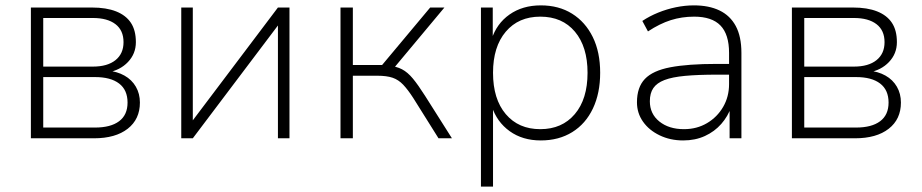

<svg xmlns="http://www.w3.org/2000/svg" viewBox="-20 -515 3434 715"><path d="M95 0V-487H322Q376 -487 412.5 -472.5Q449 -458 467.5 -430Q486 -402 486 -358Q486 -315 456.5 -284Q427 -253 380 -245V-252Q416 -249 443.5 -233.5Q471 -218 486 -192Q501 -166 501 -133Q501 -71 455.5 -35.5Q410 0 330 0ZM141 -40H334Q392 -40 423.5 -63.5Q455 -87 455 -133Q455 -180 423.5 -204Q392 -228 334 -228H141ZM141 -267H326Q380 -267 410 -291Q440 -315 440 -358Q440 -402 410 -425Q380 -448 326 -448H141Z M655 0V-487H698V-47H683L1015 -487H1058V0H1015V-440H1030L698 0Z M1248 0V-487H1294V-273H1403L1582 -487H1635L1443 -257L1425 -271Q1456 -268 1477 -257Q1498 -246 1517.5 -222.5Q1537 -199 1563 -158L1663 0H1613L1519 -150Q1499 -181 1481.5 -199.5Q1464 -218 1442 -225.5Q1420 -233 1385 -233H1294V0Z M1771 180V-487H1815V-367H1810Q1829 -427 1877.5 -461Q1926 -495 1994 -495Q2061 -495 2110.5 -464Q2160 -433 2187.5 -377Q2215 -321 2215 -244Q2215 -168 2188 -111Q2161 -54 2111 -23Q2061 8 1994 8Q1926 8 1878 -26.5Q1830 -61 1811 -120H1816V180ZM1992 -34Q2073 -34 2120.5 -90Q2168 -146 2168 -244Q2168 -341 2121 -397Q2074 -453 1992 -453Q1911 -453 1863.5 -397Q1816 -341 1816 -244Q1816 -146 1863.5 -90Q1911 -34 1992 -34Z M2524 8Q2476 8 2436.5 -11Q2397 -30 2374.5 -62Q2352 -94 2352 -134Q2352 -190 2381.5 -221Q2411 -252 2476.5 -264.5Q2542 -277 2649 -277H2707V-237H2651Q2580 -237 2531.5 -232.5Q2483 -228 2454.5 -217Q2426 -206 2413 -187Q2400 -168 2400 -138Q2400 -91 2435.5 -62.5Q2471 -34 2527 -34Q2575 -34 2613 -56.5Q2651 -79 2673 -117Q2695 -155 2695 -202V-318Q2695 -387 2663 -420Q2631 -453 2565 -453Q2519 -453 2478 -440Q2437 -427 2393 -398L2372 -437Q2399 -455 2431 -468Q2463 -481 2497 -488Q2531 -495 2564 -495Q2620 -495 2659.5 -476Q2699 -457 2720 -418Q2741 -379 2741 -318V0H2697V-117H2703Q2691 -82 2666 -53.5Q2641 -25 2605 -8.5Q2569 8 2524 8Z M2929 0V-487H3156Q3210 -487 3246.5 -472.5Q3283 -458 3301.5 -430Q3320 -402 3320 -358Q3320 -315 3290.5 -284Q3261 -253 3214 -245V-252Q3250 -249 3277.5 -233.5Q3305 -218 3320 -192Q3335 -166 3335 -133Q3335 -71 3289.5 -35.5Q3244 0 3164 0ZM2975 -40H3168Q3226 -40 3257.5 -63.5Q3289 -87 3289 -133Q3289 -180 3257.5 -204Q3226 -228 3168 -228H2975ZM2975 -267H3160Q3214 -267 3244 -291Q3274 -315 3274 -358Q3274 -402 3244 -425Q3214 -448 3160 -448H2975Z"/></svg>

Font: Nunito Sans 10pt ExtraLight
Style: Regular
Weight: 250
Designer: Vernon Adams
Foundry: Vernon Adams
Version: Version 3.101;gftools[0.9.27]